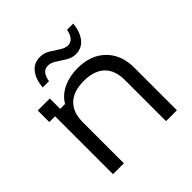

<svg xmlns="http://www.w3.org/2000/svg" viewBox="-180 -831 977 977"><g transform="rotate(-45 308.5 -342.5)"><path d="M88.3 0V-416.7H46.7V-500H133.3V-425H168.3Q193.3 -466.7 238.8 -487.9Q284.2 -509.2 342.5 -509.2Q436.7 -509.2 492.5 -454.2Q548.3 -399.2 548.3 -307.5V0H470V-295.8Q470 -366.7 431.2 -403.8Q392.5 -440.8 318.3 -440.8Q245 -440.8 205.8 -403.8Q166.7 -366.7 166.7 -295.8V0ZM147.5 -565Q152.5 -621.7 178.3 -653.3Q204.2 -685 247.5 -685Q275.8 -685 300.4 -670Q325 -655 347.5 -640Q370 -625 390 -625Q430.8 -625 442.5 -685H487.5Q481.7 -630 455.8 -597.5Q430 -565 386.7 -565Q360 -565 335.4 -580Q310.8 -595 288.3 -610Q265.8 -625 245 -625Q222.5 -625 210.4 -610.4Q198.3 -595.8 192.5 -565Z"/></g></svg>

Font: Funnel Display Light Light
Style: Regular
Weight: 300
Version: Version 1.000